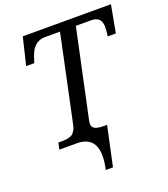

<svg xmlns="http://www.w3.org/2000/svg" viewBox="-163 -828 1007 1152"><g transform="rotate(-20 340.5 -252.0)"><path d="M320.8 -109.9Q316.9 -91.3 316.9 -81.1Q316.9 -42 386.2 -42H412.1L357.9 210H312Q322.8 161.1 322.8 124.5Q322.8 0 203.1 0H91.8L101.1 -42H124Q174.3 -42 193.8 -59.3Q213.4 -76.7 220.2 -108.9L337.9 -664.1H242.2Q170.9 -664.1 142.1 -582L127.9 -539.1H76.2L118.2 -713.9H681.2L648.9 -539.1H597.2Q602.1 -578.1 602.1 -600.1Q602.1 -664.1 536.1 -664.1H439Z"/></g></svg>

Font: Droid Serif
Style: Italic
Weight: 400
Italic angle: -12°
Designer: Monotype Design team
Foundry: Monotype Imaging Inc.
Version: Version 1.03